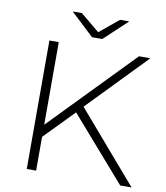

<svg xmlns="http://www.w3.org/2000/svg" viewBox="-94 -953 891 1030"><g transform="rotate(10 351.5 -437.5)"><path d="M330 -345 173 -184V0H122V-700H173V-250L610 -700H672L364 -382L693 0H631ZM526 -875 400 -757H344L218 -875H268L372 -789L476 -875Z"/></g></svg>

Font: Montserrat Alternates Light
Style: Regular
Weight: 300
Designer: Julieta Ulanovsky
Foundry: Julieta Ulanovsky
Version: Version 7.200